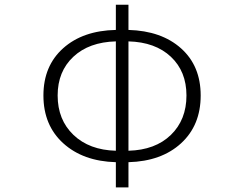

<svg xmlns="http://www.w3.org/2000/svg" viewBox="-20 -774 1040 818"><path d="M527.3 -597.7V-131.8Q641.6 -134.8 708 -199.2Q774.4 -263.7 774.4 -367.2Q774.4 -469.7 708 -532.2Q641.6 -594.7 527.3 -597.7ZM473.6 -131.8V-597.7Q359.4 -594.7 292.5 -532.2Q225.6 -469.7 225.6 -367.2Q225.6 -263.7 293 -199.2Q360.4 -134.8 473.6 -131.8ZM527.3 -753.9V-646.5Q668 -642.6 751.5 -567.9Q835 -493.2 835 -367.2Q835 -240.2 751.5 -163.6Q668 -86.9 527.3 -83V24.4H473.6V-83Q334 -86.9 249.5 -163.6Q165 -240.2 165 -367.2Q165 -493.2 249 -568.4Q333 -643.6 473.6 -646.5V-753.9Z"/></svg>

Font: GenEi Gothic M Light
Style: Regular
Weight: 300
Designer: o_tamon (Modified); [Source Han Sans]
Ryoko NISHIZUKA  (kana & ideographs); Paul D. Hunt (Latin, Greek & Cyrillic); Wenl
Version: Version 1.1a;Original Version 1.004